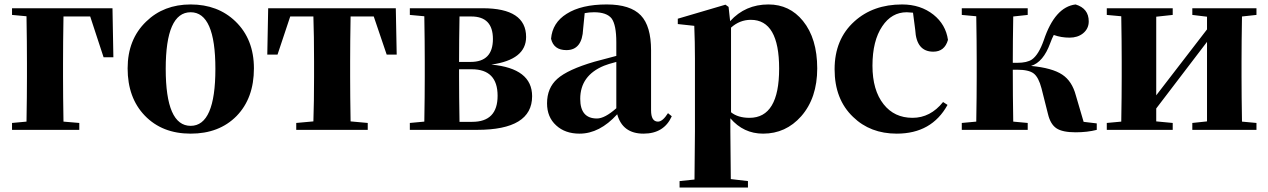

<svg xmlns="http://www.w3.org/2000/svg" viewBox="-20 -583 5695 862"><path d="M265 -509Q263 -391 263 -299V-238Q263 -153 265 -37L336 -31V0H34V-31L99 -37Q101 -153 101 -238V-299Q101 -392 99 -510L34 -516V-546H485L489 -326H445L385 -509Z M630 -64Q553 -144 553 -276Q553 -406 636 -486Q715 -563 836 -563Q958 -563 1037 -487Q1120 -407 1120 -276Q1120 -142 1042 -62Q964 17 836 17Q708 17 630 -64ZM947 -274Q947 -528 836 -528Q724 -528 724 -274Q724 -18 836 -18Q947 -18 947 -274Z M1554 -509Q1552 -393 1552 -308V-238Q1552 -154 1554 -38L1631 -31V0H1310V-31L1387 -38Q1390 -125 1390 -238V-308Q1390 -422 1387 -509H1283L1226 -338H1180L1184 -546H1757L1761 -338H1716L1658 -509Z M2100 -36Q2214 -36 2214 -153Q2214 -272 2098 -272H2041V-238Q2041 -152 2043 -36ZM2043 -509Q2041 -399 2041 -305H2093Q2193 -305 2193 -408Q2193 -509 2096 -509ZM2147 -546Q2342 -546 2342 -417Q2342 -315 2186 -293Q2369 -276 2369 -151Q2369 0 2122 0H1820V-31L1885 -37Q1887 -153 1887 -238V-308Q1887 -392 1885 -510L1820 -516V-546Z M2747 -305Q2709 -295 2692 -288Q2585 -244 2585 -139Q2585 -51 2660 -51Q2695 -51 2747 -97ZM2549 -510 2533 -504ZM2996 -61Q2961 17 2869 17Q2775 17 2751 -70Q2672 17 2582 17Q2517 17 2477 -20Q2436 -57 2436 -119Q2436 -188 2482 -229Q2529 -271 2649 -306Q2677 -314 2747 -332V-393Q2747 -471 2726 -500Q2704 -528 2647 -528Q2625 -528 2605 -524L2598 -453Q2594 -358 2523 -358Q2466 -358 2454 -409Q2460 -481 2524 -521Q2590 -563 2704 -563Q2810 -563 2857 -514Q2903 -466 2903 -357V-88Q2903 -37 2934 -37Q2955 -37 2979 -75Z M3262 -79Q3293 -54 3345 -54Q3478 -54 3478 -275Q3478 -494 3351 -494Q3301 -494 3262 -459ZM3258 -488Q3326 -563 3430 -563Q3525 -563 3585 -489Q3649 -410 3649 -276Q3649 -143 3577 -61Q3508 17 3406 17Q3318 17 3259 -52V7Q3259 65 3261 221L3338 230V259H3031V230L3098 223Q3100 65 3100 7V-320Q3100 -395 3097 -467L3023 -475V-499L3237 -562L3251 -552Z M4079 -526Q4059 -528 4051 -528Q3983 -528 3941 -465Q3897 -400 3897 -288Q3897 -178 3947 -115Q3995 -54 4077 -54Q4157 -54 4214 -125L4234 -112Q4163 17 4006 17Q3887 17 3810 -58Q3727 -137 3727 -272Q3727 -407 3816 -487Q3900 -563 4030 -563Q4113 -563 4171 -517Q4226 -473 4236 -404Q4221 -351 4170 -351Q4094 -351 4089 -449Z M4904 -29V0Q4862 11 4809 11Q4750 11 4723 -7Q4696 -25 4685 -71L4656 -186Q4643 -236 4621 -253Q4599 -270 4547 -270H4527Q4527 -153 4529 -37L4594 -31V0H4298V-31L4363 -37Q4365 -153 4365 -238V-308Q4365 -392 4363 -510L4298 -516V-546H4594V-516L4529 -509Q4527 -395 4527 -301H4547Q4591 -301 4613 -316Q4643 -337 4666 -402Q4716 -552 4809 -563Q4868 -545 4868 -487Q4868 -454 4842 -433Q4818 -414 4782 -414Q4744 -414 4711 -426Q4703 -411 4695 -389Q4664 -304 4609 -287Q4704 -278 4749 -248Q4793 -219 4810 -155L4845 -36Z M5556 -509Q5554 -393 5554 -308V-238Q5554 -153 5556 -37L5621 -31V0H5333V-31L5399 -38V-395L5171 -96V-38L5245 -31V0H4949V-31L5014 -37Q5016 -153 5016 -238V-308Q5016 -392 5014 -510L4949 -516V-546H5245V-516L5171 -508V-155L5399 -451V-508L5333 -516V-546H5621V-516Z"/></svg>

Font: Source Han Serif CN Heavy
Style: Regular
Weight: 900
Designer: Ryoko NISHIZUKA  (kana & ideographs); Frank Grießhammer (Latin, Greek & Cyrillic); Wenlong ZHANG  (bopomofo); Sandoll Co
Foundry: Adobe Systems Incorporated
Version: Version 1.000;PS 1;hotconv 16.6.53;makeotf.lib2.5.65590